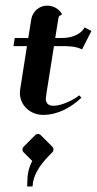

<svg xmlns="http://www.w3.org/2000/svg" viewBox="-20 -411 351 695"><path d="M97.9 263.9C100.6 213.1 134.8 174.8 169.2 140.4C172.1 137.5 173.6 133.8 173.6 130.1C173.6 126.5 172.1 122.8 169.2 119.9L127.7 78.4C124.8 75.4 121.1 74 117.4 74C113.8 74 110.1 75.4 107.2 78.4L65.7 119.9C62.7 122.8 61.3 126.5 61.3 130.1C61.3 133.8 62.7 137.5 65.7 140.4L96.7 171.6C82.5 199.5 78.6 220.5 78.4 263.9ZM77.6 -244.1 54 -93.8C52.5 -85 52 -79.1 52 -74.7C52 -29.8 89.4 4.9 136 4.9C190.2 4.9 237.8 -22.5 274.7 -57.4L266.6 -65.9C251.2 -52 204.6 -28.1 174.1 -28.1C157.7 -28.1 145.8 -34.9 145.8 -53.7C145.8 -56.4 147.5 -67.6 148.4 -74.5L175.3 -244.1H197.8C227.1 -244.1 253.2 -244.1 277.1 -232.2L311 -299.1L286.1 -311.8C273.2 -286.6 239.5 -273.4 204.3 -273.4H179.9L191.7 -346.7C192.6 -352.5 197 -356.4 202.9 -356.4L203.6 -361.3C191.9 -379.9 173.1 -390.6 149.7 -390.6C122.3 -390.6 97.7 -369.1 93.3 -341.8L82.3 -273.4H33.4L28.8 -244.1Z"/></svg>

Font: RisaltypS01
Style: Medium
Weight: 500
Italic angle: -9°
Designer: gluk
Foundry: gluk
Version: Version 0.24